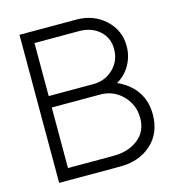

<svg xmlns="http://www.w3.org/2000/svg" viewBox="-107 -811 822 902"><g transform="rotate(-15 303.5 -360.0)"><path d="M69.8 0V-720.2H345.7Q429.7 -720.2 486.1 -668.2Q542.5 -616.2 542.5 -539.1Q542.5 -489.7 518.6 -447.8Q494.6 -405.8 454.1 -382.8Q512.7 -356.9 545.4 -309.8Q578.1 -262.7 578.1 -198.2Q578.1 -106.9 519 -53.5Q460 0 366.7 0ZM127.9 -56.6H347.7Q421.9 -56.6 469.2 -93.8Q516.6 -130.9 516.6 -195.3Q516.6 -260.7 472.2 -305.9Q427.7 -351.1 363.8 -351.1H127.9ZM127.9 -406.7H345.2Q402.3 -406.7 442.1 -445.1Q481.9 -483.4 481.9 -541Q481.9 -596.2 443.1 -630.4Q404.3 -664.6 345.2 -664.6H127.9Z"/></g></svg>

Font: Manrope Light
Style: Regular
Weight: 300
Designer: Mikhail Sharanda
Foundry: Mikhail Sharanda
Version: Version 4.505;FEAKit 1.0